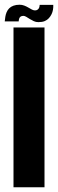

<svg xmlns="http://www.w3.org/2000/svg" viewBox="-48 -791 245 811"><path d="M9 0H140V-675H9ZM114 -697.5Q130.5 -697.5 141 -702Q151.5 -706.5 158.2 -714Q165 -721.5 169.5 -730.5Q174 -739.5 175.8 -750Q177.5 -760.5 177 -770.5H119.5Q119.5 -765.5 117.8 -759.8Q116 -754 111.2 -750.5Q106.5 -747 100 -747Q94 -747 87 -750.5Q80 -754 71.8 -759Q63.5 -764 54.2 -767.5Q45 -771 35 -771Q20 -771 9 -767Q-2 -763 -9 -756Q-16 -749 -20 -739.5Q-24 -730 -25.5 -720.2Q-27 -710.5 -28 -700.5H31Q31 -705 32.5 -711Q34 -717 38.5 -720.5Q43 -724 50.5 -724Q56.5 -724 63.2 -719.8Q70 -715.5 78.2 -710.5Q86.5 -705.5 95 -701.5Q103.5 -697.5 114 -697.5Z"/></svg>

Font: Anybody UltraCondensed
Style: Bold
Weight: 700
Width: 1
Version: Version 1.113;gftools[0.9.25]